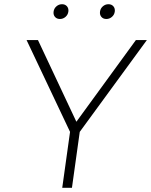

<svg xmlns="http://www.w3.org/2000/svg" viewBox="-20 -890 716 910"><path d="M312 -265 106 -700H160L342 -313L624 -700H676L358 -265L321 0H275ZM264 -800Q249 -800 240.5 -810Q232 -820 234 -835Q236 -850 247.5 -860Q259 -870 274 -870Q289 -870 297.5 -860Q306 -850 304 -835Q302 -820 290.5 -810Q279 -800 264 -800ZM484 -800Q469 -800 460.5 -810Q452 -820 454 -835Q456 -850 467.5 -860Q479 -870 494 -870Q509 -870 517.5 -860Q526 -850 524 -835Q522 -820 510.5 -810Q499 -800 484 -800Z"/></svg>

Font: Retni Sans Light
Style: Italic
Weight: 300
Italic angle: -8°
Designer: Vitaly Kuzmin
Foundry: ParaType Ltd.
Version: Version 1.00;June 10, 2019;FontCreator 11.5.0.2425 64-bit; t